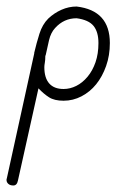

<svg xmlns="http://www.w3.org/2000/svg" viewBox="-79 -323 405 589"><path d="M26 -159V-161Q33 -191 42 -219.5Q51 -248 69 -266Q87 -283 109.5 -293Q132 -303 156 -303Q258 -291 258 -191Q258 -153 246.5 -120.5Q235 -88 216 -64.5Q197 -41 171 -27.5Q145 -14 116 -14Q88 -14 71.5 -24.5Q55 -35 39 -52L-24 231Q-27 246 -38 246Q-48 246 -53.5 241Q-59 236 -59 229Q-59 226 -58 224ZM61 -153 60 -152V-150Q60 -139 58.5 -130.5Q57 -122 57 -117Q57 -84 72 -67Q87 -50 116 -50Q136 -50 155 -59.5Q174 -69 189.5 -87.5Q205 -106 214 -132Q223 -158 223 -191Q223 -225 208 -243.5Q193 -262 156 -267Q117 -267 90 -237Q77 -223 71.5 -200Q66 -177 61 -153Z"/></svg>

Font: Gruenewald VA
Style: Regular
Weight: 400
Designer: Peter Wiegel
Foundry: Peter Wiegel, nach dem Schriftentwurf von Dr. H. Gr¸newald
Version: Version 0.007